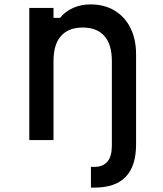

<svg xmlns="http://www.w3.org/2000/svg" viewBox="-20 -636 740 872"><path d="M113 0V-600H223V-555H253Q276 -584 312 -600Q348 -616 391 -616Q454 -616 500.5 -588Q547 -560 572.5 -509Q598 -458 598 -389V20Q598 216 410 216H393V122H408Q488 122 488 26V-359Q488 -434 454 -472.5Q420 -511 356 -511Q291 -511 257 -472.5Q223 -434 223 -359V0Z"/></svg>

Font: Martian Mono
Style: Regular
Weight: 400
Monospace: yes
Designer: Roman Shamin
Foundry: Evil Martians
Version: Version 1.000; ttfautohint (v1.8.4.7-5d5b)